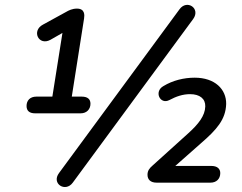

<svg xmlns="http://www.w3.org/2000/svg" viewBox="-20 -743 985 781"><path d="M123 -282H308C333 -282 348 -299 348 -321C348 -340 336 -350 312 -350H272L322 -668C324 -681 326 -708 293 -708C274 -708 260 -701 248 -694L155 -643C107 -618 137 -555 185 -581L234 -609L193 -350H128C102 -350 88 -334 88 -312C88 -292 100 -282 123 -282ZM276 0 766 -666C797 -709 740 -747 710 -705L220 -39C188 4 246 41 276 0ZM617 0H836C860 0 876 -15 876 -39C876 -57 863 -68 840 -68H693L796 -159C862 -216 898 -257 900 -320C901 -380 854 -427 772 -427C728 -427 683 -416 645 -393C605 -371 631 -316 669 -336C697 -351 724 -360 753 -360C793 -360 816 -341 815 -310C814 -272 787 -238 746 -201L601 -70C587 -58 580 -48 580 -32C580 -13 592 0 617 0Z"/></svg>

Font: SN Pro Medium
Style: Italic
Weight: 400
Italic angle: -9°
Designer: Tobias Whetton
Foundry: Supernotes
Version: Version 1.001;Glyphs 3.2 (3249)